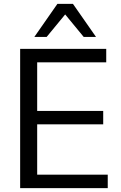

<svg xmlns="http://www.w3.org/2000/svg" viewBox="-20 -971 627 991"><path d="M84 -718.8H528.3V-649.4H171.9V-398.4H512.7V-329.1H171.9V-69.3H536.1V0H84ZM157.2 -780.3 276.4 -951.2H356.4L475.6 -780.3H412.1L316.4 -896.5L220.7 -780.3Z"/></svg>

Font: Min Sans
Style: Regular
Weight: 400
Designer: Jinseong-Kim, NotoSansCJK, Nunito
Foundry: Jinseong-Kim
Version: Version 1.400;Glyphs 3.1.2 (3151)